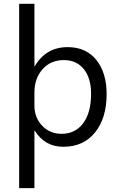

<svg xmlns="http://www.w3.org/2000/svg" viewBox="-20 -760 627 1010"><path d="M163.1 -72.2H161.1V229.8H80.8V-739.9H161.1V-412.1H163.1Q222.2 -512.1 335.9 -512.1Q432.8 -512.1 486.9 -444.4Q540.9 -376.8 540.9 -265.2Q540.9 -138.9 480.1 -63.4Q419.2 12.1 313.1 12.1Q216.2 12.1 163.1 -72.2ZM161.1 -274.2V-204Q161.1 -141.9 201.5 -99Q241.9 -56.1 304 -56.1Q375.8 -56.1 417.4 -111.6Q459.1 -167.2 459.1 -266.2Q459.1 -350 420.5 -397Q381.8 -443.9 316.2 -443.9Q246 -443.9 203.5 -395.5Q161.1 -347 161.1 -274.2Z"/></svg>

Font: Myanmar KatKuu
Style: Regular
Weight: 400
Designer: Khon Soe Zaw Thu
Foundry: MPUA
Version: Version 1.00 September 13, 2016, initial release